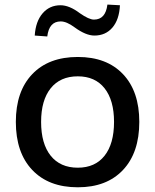

<svg xmlns="http://www.w3.org/2000/svg" viewBox="-20 -793 663 823"><path d="M313.5 9.8Q188.5 9.8 118.2 -64.5Q47.9 -138.7 47.9 -270.5Q47.9 -401.4 118.2 -475.1Q188.5 -548.8 313.5 -548.8Q437.5 -548.8 507.3 -475.1Q577.1 -401.4 577.1 -270.5Q577.1 -138.7 507.3 -64.5Q437.5 9.8 313.5 9.8ZM128.9 -640.6Q132.8 -701.2 162.6 -735.8Q192.4 -770.5 239.3 -770.5Q277.3 -770.5 322.3 -736.3Q361.3 -709 382.8 -709Q432.6 -709 440.4 -773.4L494.1 -770.5Q491.2 -709 461.9 -674.8Q432.6 -640.6 384.8 -640.6Q347.7 -640.6 299.8 -675.8Q265.6 -701.2 240.2 -701.2Q190.4 -701.2 182.6 -636.7ZM156.2 -270.5Q156.2 -176.8 197.3 -125.5Q238.3 -74.2 313.5 -74.2Q387.7 -74.2 428.2 -125.5Q468.8 -176.8 468.8 -270.5Q468.8 -363.3 428.2 -414.6Q387.7 -465.8 313.5 -465.8Q238.3 -465.8 197.3 -414.6Q156.2 -363.3 156.2 -270.5Z"/></svg>

Font: Min Sans Medium
Style: Regular
Weight: 500
Designer: Jinseong-Kim, NotoSansCJK, Nunito
Foundry: Jinseong-Kim
Version: Version 1.400;Glyphs 3.1.2 (3151)